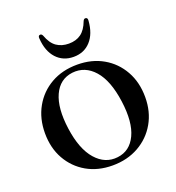

<svg xmlns="http://www.w3.org/2000/svg" viewBox="-122 -742 781 852"><g transform="rotate(-20 269.0 -316.0)"><path d="M270.5 -463.5Q339.5 -463.5 392.2 -433.2Q445 -403 475.2 -349.2Q505.5 -295.5 505.5 -225Q505.5 -156.5 475 -103.2Q444.5 -50 390.5 -19.5Q336.5 11 266.5 11Q198 11 145.2 -19.2Q92.5 -49.5 62.5 -102.8Q32.5 -156 32.5 -226Q32.5 -295 62.8 -348.8Q93 -402.5 146.5 -433Q200 -463.5 270.5 -463.5ZM300 -16Q359.5 -23 387.2 -81.8Q415 -140.5 401 -242.5Q387 -345 343.2 -394.5Q299.5 -444 238 -437Q177 -429.5 150 -370.2Q123 -311 137 -210Q151 -109 195.2 -58.8Q239.5 -8.5 300 -16ZM269 -563.5Q303.5 -563.5 326.8 -580.5Q350 -597.5 364 -635Q368 -644.5 375 -644.5Q386.5 -644.5 385 -629.5Q380.5 -569 349.5 -535Q318.5 -501 269 -501Q219.5 -501 188.2 -535Q157 -569 153 -629.5Q151.5 -644.5 162.5 -644.5Q169.5 -644.5 173.5 -635Q187.5 -596.5 211.5 -580Q235.5 -563.5 269 -563.5Z"/></g></svg>

Font: Fraunces 72pt S000
Style: Regular
Weight: 400
Version: Version 1.000; ttfautohint (v1.8.3)